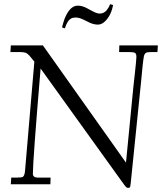

<svg xmlns="http://www.w3.org/2000/svg" viewBox="-20 -885 788 922"><path d="M278.1 -752.9Q278.6 -755.1 279.3 -758.9Q280 -762.7 283.2 -773.6Q286.4 -784.4 290 -794.4Q293.7 -804.4 300.2 -816.5Q306.6 -828.6 314 -837.2Q331.3 -857.9 353.1 -857.9Q375 -857.9 397 -845.9L427 -829.8Q446.5 -819.8 458.4 -819.8Q470.2 -819.8 478.5 -824.5Q486.8 -829.1 492.2 -835.7Q503.4 -849.9 509 -865L522.9 -860.8Q514.4 -813.2 486.3 -784.4Q469.2 -766.8 450.3 -766.8Q431.4 -766.8 411.1 -775.9L380.1 -791Q360.1 -800.8 344.2 -800.8Q328.4 -800.8 320.1 -795.4Q311.8 -790 306.9 -782.5Q295.9 -765.4 292 -748.8ZM175 -555.9Q137.9 -113.5 137.9 -51Q137.9 -33 159.2 -32.2Q162.1 -32 168 -32H222.9L221.9 0H32L33.9 -32H55.9Q86.2 -32 90.5 -36.3Q94.7 -40.5 96.7 -46.1Q99.9 -54.2 101.1 -75L145 -589.1Q139.6 -595.5 132 -604.9Q124.3 -614.3 121.3 -617.8Q118.4 -621.3 112.9 -625.7Q107.4 -630.1 104.7 -631.2Q102.1 -632.3 94.4 -633.7Q86.7 -635 80.3 -635H30L32 -667H186L585 -104L620.1 -464.1Q622.3 -484.9 626.7 -523.9Q635 -597.7 635 -612.1Q635 -626.5 628.5 -630.7Q622.1 -635 601.1 -635H552L553 -667H738L736.1 -635H710.9Q682.4 -635 678.5 -629.8Q674.6 -624.5 673.3 -622.3Q672.1 -620.1 671.1 -615.2Q666 -589.6 657 -488L607.9 -7.1Q606 13.7 602.8 15.4Q599.6 17.1 595 17.1Q590.3 17.1 586.8 14.4Q583.3 11.7 574 -1Z"/></svg>

Font: Linden Hill
Style: Italic
Weight: 400
Italic angle: -5.60001°
Version: Version 1.201